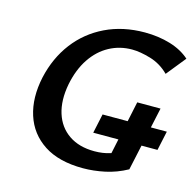

<svg xmlns="http://www.w3.org/2000/svg" viewBox="-101 -775 908 892"><g transform="rotate(15 353.0 -329.0)"><path d="M373 13Q257 13 185 -34Q113 -81 87 -162.5Q61 -244 83 -346Q105 -444 160.5 -517Q216 -590 300 -630.5Q384 -671 489 -671Q555 -671 611.5 -654Q668 -637 706 -603L631 -510Q592 -549 541.5 -564Q491 -579 452 -579Q393 -579 343 -552Q293 -525 258 -473Q223 -421 208 -346Q193 -266 212 -205.5Q231 -145 280.5 -111Q330 -77 404 -77Q445 -77 479.5 -88Q514 -99 549 -120L473 -41L538 -348H650L583 -38Q532 -10 478 1.5Q424 13 373 13ZM377 -159 397 -252H706L686 -159Z"/></g></svg>

Font: Ysabeau Office
Style: Bold Italic
Weight: 700
Italic angle: -12°
Designer: Christian Thalmann (Catharsis Fonts)
Version: Version 2.001;gftools[0.9.30]; featfreeze: tnum,lnum,ss02